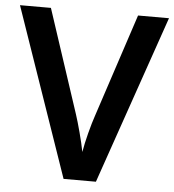

<svg xmlns="http://www.w3.org/2000/svg" viewBox="-52 -813 734 810"><g transform="rotate(5 315.5 -408.0)"><path d="M631 -765H500L356 -328C343 -291 323 -215 316 -171C308 -215 287 -292 275 -328L131 -765H0L247 -51H384Z"/></g></svg>

Font: Noto Sans Tamil UI SemiBold
Style: Regular
Weight: 600
Designer: Jelle Bosma - Monotype Design Team
Foundry: Monotype Imaging Inc.
Version: Version 2.004